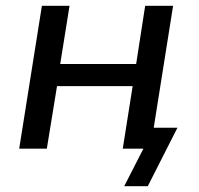

<svg xmlns="http://www.w3.org/2000/svg" viewBox="-20 -511 685 660"><path d="M407 129 473 0H407L419 -72H590L488 129ZM46 0 124 -491H219L187 -291H448L479 -491H575L497 0H402L436 -215H176L141 0Z"/></svg>

Font: Nunito Sans 10pt Medium
Style: Italic
Weight: 500
Italic angle: -9°
Designer: Vernon Adams
Foundry: Vernon Adams
Version: Version 3.101;gftools[0.9.27]